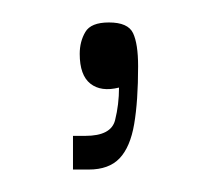

<svg xmlns="http://www.w3.org/2000/svg" viewBox="-20 -77 188 171"><path d="M45 74V44H56Q79 44 82.5 30Q86 16 86 1Q70 5 60.5 -2.5Q51 -10 51 -29Q51 -40 56 -48.5Q61 -57 77 -57Q94 -57 98.5 -47.5Q103 -38 103 -18Q103 13 99.5 33.5Q96 54 86.5 64Q77 74 59 74Z"/></svg>

Font: Darker Grotesque Light
Style: Regular
Weight: 300
Designer: Gabriel Lam
Foundry: TypeRant
Version: Version 1.000;gftools[0.9.28]